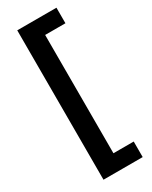

<svg xmlns="http://www.w3.org/2000/svg" viewBox="-226 -772 780 984"><g transform="rotate(-30 163.5 -280.0)"><path d="M303 162H71V-722H303V-630H183V70H303Z"/></g></svg>

Font: Noto Sans Lao Looped SemiBold
Style: Regular
Weight: 600
Designer: Mark Frömberg, Ben Mitchell
Foundry: The Fontpad Ltd
Version: Version 1.002; ttfautohint (v1.8.4.7-5d5b)